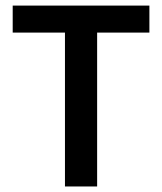

<svg xmlns="http://www.w3.org/2000/svg" viewBox="-20 -674 586 694"><path d="M214.8 0V-556.2H25.9V-653.8H520V-556.2H331.1V0Z"/></svg>

Font: SourceSansPro-Semibold
Style: Regular
Weight: 600
Designer: Paul D. Hunt
Foundry: Adobe Systems Incorporated
Version: Version 2.020;PS 2.0;hotconv 1.0.86;makeotf.lib2.5.63406